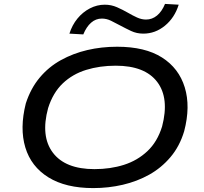

<svg xmlns="http://www.w3.org/2000/svg" viewBox="-20 -953 1041 982"><path d="M457 9Q316 9 227.5 -46Q139 -101 109.5 -199Q80 -297 112 -424Q137 -501 183 -556Q229 -611 291.5 -645.5Q354 -680 426.5 -697Q499 -714 579 -714Q722 -714 808.5 -659Q895 -604 925 -506Q955 -408 922 -282Q899 -205 852 -149.5Q805 -94 743 -59.5Q681 -25 608 -8Q535 9 457 9ZM463 -88Q545 -88 614 -110Q683 -132 734 -180Q785 -228 809 -306Q847 -451 784 -534Q721 -617 572 -617Q490 -617 420.5 -595.5Q351 -574 301 -526.5Q251 -479 226 -400Q187 -256 250.5 -172Q314 -88 463 -88ZM406 -777 335 -781Q349 -825 376 -858Q403 -891 439.5 -910Q476 -929 516 -929Q549 -929 578.5 -916Q608 -903 634 -888Q658 -874 681 -863.5Q704 -853 727 -853Q758 -853 783 -873.5Q808 -894 824 -933L894 -929Q873 -862 823.5 -821.5Q774 -781 713 -781Q679 -781 650.5 -794.5Q622 -808 594 -823Q570 -836 547.5 -847Q525 -858 501 -858Q470 -858 446 -837Q422 -816 406 -777Z"/></svg>

Font: Nunito Sans 7pt Expanded Medium
Style: Italic
Weight: 500
Width: 7
Italic angle: -9°
Designer: Vernon Adams
Foundry: Vernon Adams
Version: Version 3.101;gftools[0.9.27]